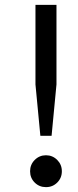

<svg xmlns="http://www.w3.org/2000/svg" viewBox="-20 -750 318 785"><path d="M121.8 -3.7Q103 -22.5 103 -49.8Q103 -77.1 122.1 -96.2Q141.1 -115.2 168 -115.2Q194.8 -115.2 213.9 -96.2Q232.9 -77.1 232.9 -49.8Q232.9 -22.5 214.1 -3.7Q195.3 15.1 168 15.1Q140.6 15.1 121.8 -3.7ZM125 -730H210.9V-404.8L190.9 -194.8H145L125 -404.8Z"/></svg>

Font: Miedinger*
Style: Book
Weight: 400
Version: Version 001.000